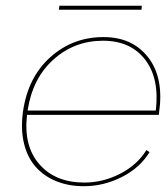

<svg xmlns="http://www.w3.org/2000/svg" viewBox="-20 -639 585 669"><path d="M272 9.8Q218.3 9.8 175 -8.1Q131.8 -25.9 103.3 -58.8Q74.7 -91.8 63.2 -140.9Q51.8 -189.9 60.1 -250Q77.1 -369.6 155.3 -439.7Q233.4 -509.8 340.8 -509.8Q441.9 -509.8 496.8 -438.5Q551.8 -367.2 534.2 -246.1Q534.2 -240.7 533.2 -238.8H74.2Q61.5 -130.4 117.2 -66.7Q172.9 -2.9 273.9 -2.9Q338.4 -2.9 398.2 -33.4Q458 -64 490.2 -116.2L501 -108.9Q467.8 -54.2 404.5 -22.2Q341.3 9.8 272 9.8ZM76.2 -253.9H522.9Q536.1 -366.2 485.4 -431.6Q434.6 -497.1 338.9 -497.1Q239.3 -497.1 166.3 -431.6Q93.3 -366.2 76.2 -253.9ZM185.1 -605 187 -619.1H474.1L473.1 -605Z"/></svg>

Font: Human Sans Thin
Style: Italic
Weight: 100
Italic angle: -8°
Designer: Tim Radville
Foundry: Continuum
Version: Version 1.000;FEAKit 1.0